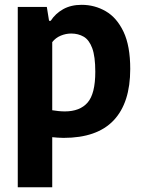

<svg xmlns="http://www.w3.org/2000/svg" viewBox="-20 -576 606 816"><path d="M55.5 220V-546.5H179L188.5 -487.5H195.5Q215 -518 248.2 -536.8Q281.5 -555.5 327 -555.5Q382.5 -555.5 429.5 -528.2Q476.5 -501 505 -441Q533.5 -381 533.5 -283Q533.5 -139 463 -64.5Q392.5 10 250 10Q237.5 10 225.2 9Q213 8 202 7V220ZM255.5 -102.5Q319.5 -102.5 352.2 -140Q385 -177.5 385 -271Q385 -336 372 -371.2Q359 -406.5 335.8 -420Q312.5 -433.5 282.5 -433.5Q260 -433.5 238.2 -424.5Q216.5 -415.5 202 -397V-107.5Q213 -105.5 228 -104Q243 -102.5 255.5 -102.5Z"/></svg>

Font: Encode Sans Semi Condensed
Style: Bold
Weight: 700
Width: 4
Designer: Multiple Designers
Foundry: Impallari Type
Version: Version 3.000; ttfautohint (v1.8.3) -l 8 -r 50 -G 200 -x 14 